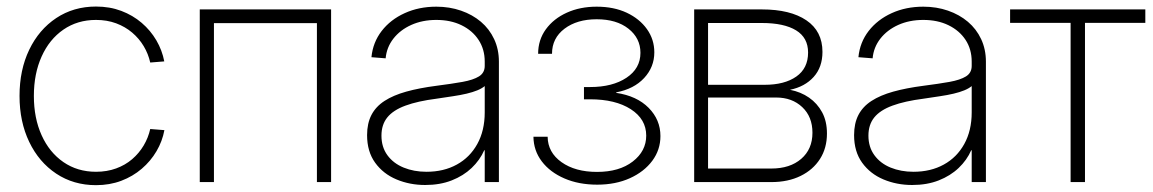

<svg xmlns="http://www.w3.org/2000/svg" viewBox="-20 -551 3489 581"><path d="M270.5 9.3Q202.6 9.3 150.1 -25.6Q97.7 -60.5 68.4 -121.6Q39.1 -182.6 39.1 -260.7Q39.1 -339.4 68.4 -400.4Q97.7 -461.4 150.1 -496.3Q202.6 -531.2 270.5 -531.2Q312 -531.2 346.9 -518.1Q381.8 -504.9 408.7 -481.9Q435.5 -459 453.1 -429Q470.7 -398.9 477.1 -365.2L434.6 -361.8Q428.7 -388.2 414.8 -411.4Q400.9 -434.6 379.9 -452.4Q358.9 -470.2 331.3 -480.5Q303.7 -490.7 270.5 -490.7Q214.4 -490.7 171.9 -461.4Q129.4 -432.1 106 -380.1Q82.5 -328.1 82.5 -260.7Q82.5 -193.4 106 -141.6Q129.4 -89.8 171.9 -60.5Q214.4 -31.2 270.5 -31.2Q303.7 -31.2 331.3 -41.3Q358.9 -51.3 379.9 -69.3Q400.9 -87.4 414.8 -110.8Q428.7 -134.3 434.6 -160.6L477.5 -157.2Q471.2 -123.5 453.6 -93.5Q436 -63.5 408.9 -40.3Q381.8 -17.1 346.9 -3.9Q312 9.3 270.5 9.3Z M981.9 -522.5V0H939V-481H627.4V0H584.5V-522.5Z M1266.6 8.8Q1219.7 8.8 1179.7 -8.1Q1139.6 -24.9 1115.2 -58.6Q1090.8 -92.3 1090.8 -142.1Q1090.8 -177.7 1104 -203.1Q1117.2 -228.5 1143.6 -245.6Q1169.9 -262.7 1209.2 -273.7Q1248.5 -284.7 1301.3 -291.5Q1347.2 -297.4 1379.6 -303.2Q1412.1 -309.1 1429.4 -319.8Q1446.8 -330.6 1446.8 -351.6V-364.7Q1446.8 -401.9 1428.2 -430.2Q1409.7 -458.5 1376.7 -474.6Q1343.8 -490.7 1300.3 -490.7Q1258.3 -490.7 1224.6 -475.6Q1190.9 -460.4 1170.4 -434.1Q1149.9 -407.7 1147 -374.5L1104 -377.9Q1108.4 -422.9 1135 -457.3Q1161.6 -491.7 1204.6 -511.2Q1247.6 -530.8 1300.3 -530.8Q1340.3 -530.8 1375 -518.8Q1409.7 -506.8 1435.3 -485.1Q1460.9 -463.4 1475.3 -432.6Q1489.7 -401.9 1489.7 -364.3V0H1446.8V-96.2H1445.3Q1432.1 -66.4 1407.2 -42.7Q1382.3 -19 1346.9 -5.1Q1311.5 8.8 1266.6 8.8ZM1270.5 -31.2Q1322.8 -31.2 1362.3 -53Q1401.9 -74.7 1424.3 -115.2Q1446.8 -155.8 1446.8 -210.9V-290.5Q1438 -283.2 1424.3 -277.6Q1410.6 -272 1392.1 -267.6Q1373.5 -263.2 1350.6 -259.8Q1327.6 -256.3 1301.3 -252.4Q1244.1 -245.1 1207 -231.4Q1169.9 -217.8 1152.1 -195.8Q1134.3 -173.8 1134.3 -140.6Q1134.3 -106 1152.3 -81.3Q1170.4 -56.6 1201.4 -43.9Q1232.4 -31.2 1270.5 -31.2Z M1787.1 7.8Q1731.4 7.8 1688 -11Q1644.5 -29.8 1619.6 -62.5Q1594.7 -95.2 1594.2 -137.2H1637.2Q1637.7 -89.8 1679.2 -60.3Q1720.7 -30.8 1786.6 -30.8Q1854 -30.8 1894.8 -62.3Q1935.5 -93.8 1935.5 -140.6Q1935.5 -190.4 1888.9 -220.5Q1842.3 -250.5 1765.6 -250.5H1747.1V-287.6H1765.6Q1833.5 -287.6 1875.7 -315.7Q1918 -343.8 1918 -391.1Q1918 -435.5 1881.8 -464.1Q1845.7 -492.7 1785.6 -492.7Q1726.1 -492.7 1688.2 -464.1Q1650.4 -435.5 1650.4 -388.2H1608.4Q1608.4 -430.2 1631.8 -462.4Q1655.3 -494.6 1695.3 -512.7Q1735.4 -530.8 1785.6 -530.8Q1837.4 -530.8 1876.5 -512.5Q1915.5 -494.1 1937.7 -462.9Q1960 -431.6 1960 -392.6Q1960 -348.1 1929.2 -314.9Q1898.4 -281.7 1844.7 -271.5V-270Q1907.2 -260.7 1942.9 -224.6Q1978.5 -188.5 1978.5 -139.2Q1978.5 -97.7 1953.9 -64.5Q1929.2 -31.2 1886 -11.7Q1842.8 7.8 1787.1 7.8Z M2080.6 0V-522.5H2285.6Q2371.6 -522.5 2420.2 -489.5Q2468.8 -456.5 2468.8 -394Q2468.8 -347.7 2442.1 -318.1Q2415.5 -288.6 2370.6 -279.3Q2403.3 -272.9 2428.2 -255.6Q2453.1 -238.3 2467.8 -211.2Q2482.4 -184.1 2482.4 -147Q2482.4 -103 2461.4 -70.1Q2440.4 -37.1 2402.6 -18.6Q2364.7 0 2314 0ZM2122.6 -41H2314Q2370.6 -41 2404.5 -70.3Q2438.5 -99.6 2438.5 -149.4Q2438.5 -197.8 2407.7 -226.8Q2377 -255.9 2328.6 -255.9H2122.6ZM2122.6 -294.4H2293.9Q2354 -294.4 2389.6 -319.3Q2425.3 -344.2 2425.3 -392.1Q2425.3 -437 2388.9 -459.2Q2352.5 -481.4 2285.6 -481.4H2122.6Z M2740.2 8.8Q2693.4 8.8 2653.3 -8.1Q2613.3 -24.9 2588.9 -58.6Q2564.5 -92.3 2564.5 -142.1Q2564.5 -177.7 2577.6 -203.1Q2590.8 -228.5 2617.2 -245.6Q2643.6 -262.7 2682.9 -273.7Q2722.2 -284.7 2774.9 -291.5Q2820.8 -297.4 2853.3 -303.2Q2885.7 -309.1 2903.1 -319.8Q2920.4 -330.6 2920.4 -351.6V-364.7Q2920.4 -401.9 2901.9 -430.2Q2883.3 -458.5 2850.3 -474.6Q2817.4 -490.7 2773.9 -490.7Q2731.9 -490.7 2698.2 -475.6Q2664.6 -460.4 2644 -434.1Q2623.5 -407.7 2620.6 -374.5L2577.6 -377.9Q2582 -422.9 2608.6 -457.3Q2635.3 -491.7 2678.2 -511.2Q2721.2 -530.8 2773.9 -530.8Q2814 -530.8 2848.6 -518.8Q2883.3 -506.8 2908.9 -485.1Q2934.6 -463.4 2949 -432.6Q2963.4 -401.9 2963.4 -364.3V0H2920.4V-96.2H2918.9Q2905.8 -66.4 2880.9 -42.7Q2856 -19 2820.6 -5.1Q2785.2 8.8 2740.2 8.8ZM2744.1 -31.2Q2796.4 -31.2 2835.9 -53Q2875.5 -74.7 2897.9 -115.2Q2920.4 -155.8 2920.4 -210.9V-290.5Q2911.6 -283.2 2897.9 -277.6Q2884.3 -272 2865.7 -267.6Q2847.2 -263.2 2824.2 -259.8Q2801.3 -256.3 2774.9 -252.4Q2717.8 -245.1 2680.7 -231.4Q2643.6 -217.8 2625.7 -195.8Q2607.9 -173.8 2607.9 -140.6Q2607.9 -106 2626 -81.3Q2644 -56.6 2675 -43.9Q2706.1 -31.2 2744.1 -31.2Z M3219.7 0V-481.9H3036.6V-522.5H3445.8V-481.9H3263.2V0Z"/></svg>

Font: Inter 28pt ExtraLight
Style: Regular
Weight: 250
Designer: Rasmus Andersson
Foundry: rsms
Version: Version 4.001;git-66647c0bb